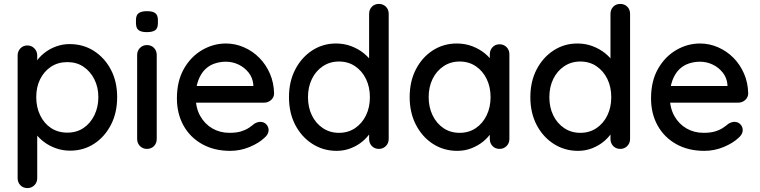

<svg xmlns="http://www.w3.org/2000/svg" viewBox="-20 -760 3877 980"><path d="M335 -535Q405 -535 459.5 -500Q514 -465 546 -404.5Q578 -344 578 -264Q578 -184 546 -122.5Q514 -61 460 -26Q406 9 338 9Q300 9 266 -3Q232 -15 206 -34.5Q180 -54 163.5 -76Q147 -98 143 -117L170 -130V149Q170 171 155.5 185.5Q141 200 120 200Q98 200 84 185.5Q70 171 70 149V-477Q70 -498 84 -513Q98 -528 120 -528Q141 -528 155.5 -513Q170 -498 170 -477V-408L154 -417Q157 -436 173 -456.5Q189 -477 213.5 -495Q238 -513 269.5 -524Q301 -535 335 -535ZM324 -443Q276 -443 240.5 -419.5Q205 -396 185 -356Q165 -316 165 -264Q165 -213 185 -171.5Q205 -130 240.5 -106.5Q276 -83 324 -83Q371 -83 406 -106.5Q441 -130 461.5 -171.5Q482 -213 482 -264Q482 -315 461.5 -355.5Q441 -396 406 -419.5Q371 -443 324 -443Z M780 -51Q780 -29 766 -14.5Q752 0 730 0Q709 0 694.5 -14.5Q680 -29 680 -51V-479Q680 -501 694.5 -515.5Q709 -530 730 -530Q752 -530 766 -515.5Q780 -501 780 -479ZM729 -596Q700 -596 687 -606.5Q674 -617 674 -642V-658Q674 -683 688 -693Q702 -703 730 -703Q760 -703 773 -692.5Q786 -682 786 -658V-642Q786 -616 772.5 -606Q759 -596 729 -596Z M1155 10Q1073 10 1011.5 -24.5Q950 -59 916.5 -119.5Q883 -180 883 -258Q883 -346 918.5 -408.5Q954 -471 1011.5 -504.5Q1069 -538 1133 -538Q1181 -538 1225.5 -518.5Q1270 -499 1304 -464.5Q1338 -430 1358 -383.5Q1378 -337 1379 -282Q1378 -262 1363 -249Q1348 -236 1328 -236H940L916 -321H1292L1273 -303V-328Q1270 -363 1249 -389.5Q1228 -416 1197.5 -430.5Q1167 -445 1133 -445Q1103 -445 1075 -435.5Q1047 -426 1026 -405Q1005 -384 992 -349.5Q979 -315 979 -264Q979 -209 1002 -168Q1025 -127 1064 -104.5Q1103 -82 1151 -82Q1187 -82 1211 -89.5Q1235 -97 1251 -108Q1267 -119 1279 -129Q1295 -138 1309 -138Q1327 -138 1339 -125.5Q1351 -113 1351 -96Q1351 -74 1329 -56Q1302 -30 1254.5 -10Q1207 10 1155 10Z M1914 -740Q1935 -740 1949.5 -726Q1964 -712 1964 -689V-51Q1964 -29 1949.5 -14.5Q1935 0 1914 0Q1892 0 1878 -14.5Q1864 -29 1864 -51V-123L1884 -122Q1884 -104 1869.5 -81.5Q1855 -59 1830 -38Q1805 -17 1771 -3.5Q1737 10 1698 10Q1630 10 1574.5 -25.5Q1519 -61 1487 -122.5Q1455 -184 1455 -264Q1455 -344 1487 -405.5Q1519 -467 1573.5 -502.5Q1628 -538 1695 -538Q1737 -538 1773.5 -524Q1810 -510 1837 -488Q1864 -466 1879.5 -441.5Q1895 -417 1895 -395L1864 -392V-689Q1864 -711 1878 -725.5Q1892 -740 1914 -740ZM1710 -82Q1757 -82 1792.5 -106Q1828 -130 1848 -171Q1868 -212 1868 -264Q1868 -316 1848 -357Q1828 -398 1792.5 -422Q1757 -446 1710 -446Q1664 -446 1628 -422Q1592 -398 1572 -357Q1552 -316 1552 -264Q1552 -212 1572 -171Q1592 -130 1628 -106Q1664 -82 1710 -82Z M2530 -534Q2551 -534 2565.5 -519.5Q2580 -505 2580 -483V-51Q2580 -29 2565.5 -14.5Q2551 0 2530 0Q2508 0 2494 -14.5Q2480 -29 2480 -51V-123L2500 -120Q2500 -102 2485.5 -80Q2471 -58 2446 -37.5Q2421 -17 2387 -3.5Q2353 10 2314 10Q2245 10 2190 -25.5Q2135 -61 2103 -123Q2071 -185 2071 -264Q2071 -345 2103 -406.5Q2135 -468 2189.5 -503Q2244 -538 2311 -538Q2354 -538 2390.5 -524Q2427 -510 2454 -488Q2481 -466 2496 -441.5Q2511 -417 2511 -395L2480 -392V-483Q2480 -504 2494 -519Q2508 -534 2530 -534ZM2326 -82Q2373 -82 2408.5 -106Q2444 -130 2464 -171.5Q2484 -213 2484 -264Q2484 -316 2464 -357Q2444 -398 2408.5 -422Q2373 -446 2326 -446Q2280 -446 2244 -422Q2208 -398 2188 -357Q2168 -316 2168 -264Q2168 -213 2188 -171.5Q2208 -130 2243.5 -106Q2279 -82 2326 -82Z M3146 -740Q3167 -740 3181.5 -726Q3196 -712 3196 -689V-51Q3196 -29 3181.5 -14.5Q3167 0 3146 0Q3124 0 3110 -14.5Q3096 -29 3096 -51V-123L3116 -122Q3116 -104 3101.5 -81.5Q3087 -59 3062 -38Q3037 -17 3003 -3.5Q2969 10 2930 10Q2862 10 2806.5 -25.5Q2751 -61 2719 -122.5Q2687 -184 2687 -264Q2687 -344 2719 -405.5Q2751 -467 2805.5 -502.5Q2860 -538 2927 -538Q2969 -538 3005.5 -524Q3042 -510 3069 -488Q3096 -466 3111.5 -441.5Q3127 -417 3127 -395L3096 -392V-689Q3096 -711 3110 -725.5Q3124 -740 3146 -740ZM2942 -82Q2989 -82 3024.5 -106Q3060 -130 3080 -171Q3100 -212 3100 -264Q3100 -316 3080 -357Q3060 -398 3024.5 -422Q2989 -446 2942 -446Q2896 -446 2860 -422Q2824 -398 2804 -357Q2784 -316 2784 -264Q2784 -212 2804 -171Q2824 -130 2860 -106Q2896 -82 2942 -82Z M3575 10Q3493 10 3431.5 -24.5Q3370 -59 3336.5 -119.5Q3303 -180 3303 -258Q3303 -346 3338.5 -408.5Q3374 -471 3431.5 -504.5Q3489 -538 3553 -538Q3601 -538 3645.5 -518.5Q3690 -499 3724 -464.5Q3758 -430 3778 -383.5Q3798 -337 3799 -282Q3798 -262 3783 -249Q3768 -236 3748 -236H3360L3336 -321H3712L3693 -303V-328Q3690 -363 3669 -389.5Q3648 -416 3617.5 -430.5Q3587 -445 3553 -445Q3523 -445 3495 -435.5Q3467 -426 3446 -405Q3425 -384 3412 -349.5Q3399 -315 3399 -264Q3399 -209 3422 -168Q3445 -127 3484 -104.5Q3523 -82 3571 -82Q3607 -82 3631 -89.5Q3655 -97 3671 -108Q3687 -119 3699 -129Q3715 -138 3729 -138Q3747 -138 3759 -125.5Q3771 -113 3771 -96Q3771 -74 3749 -56Q3722 -30 3674.5 -10Q3627 10 3575 10Z"/></svg>

Font: Quicksand Light SemiBold
Style: Regular
Weight: 600
Version: Version 3.004